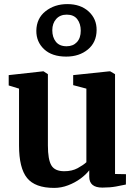

<svg xmlns="http://www.w3.org/2000/svg" viewBox="-20 -907 666 938"><path d="M480 9.5Q416 9.5 416 -44V-75Q400 -54 373 -34.2Q346 -14.5 312.8 -1.8Q279.5 11 244.5 11Q151.5 11 112.2 -37.5Q73 -86 73 -196.5V-474L22.5 -489.5V-540L189.5 -558.5H193L214 -544.5V-196.5Q214 -127.5 231 -99Q248 -70.5 294 -70.5Q332 -70.5 359.5 -85.5Q387 -100.5 402 -114.5V-474L337.5 -491V-540L513.5 -558.5H518.5L542 -544.5V-57L595.5 -56L595 -5.5Q577 -1.5 547.5 4Q518 9.5 480 9.5ZM303.5 -630.5Q234 -630.5 195.5 -666.5Q157 -702.5 157.5 -757Q158.5 -817.5 202.5 -852.2Q246.5 -887 309 -887Q373.5 -887 413 -851Q452.5 -815 452 -760Q451.5 -700 409.2 -665.2Q367 -630.5 303.5 -630.5ZM305.5 -681Q337 -681 355.8 -701.2Q374.5 -721.5 374.5 -757Q374.5 -791 357.5 -813.2Q340.5 -835.5 306 -835.5Q273.5 -835.5 254.5 -814.2Q235.5 -793 235.5 -759Q235.5 -725 253 -703Q270.5 -681 305.5 -681Z"/></svg>

Font: Merriweather Text Regular
Style: Bold
Weight: 700
Designer: Eben Sorkin
Foundry: Eben Sorkin
Version: Version 2.100; ttfautohint (v1.7.19-72a1) -l 8 -r 50 -G 200 